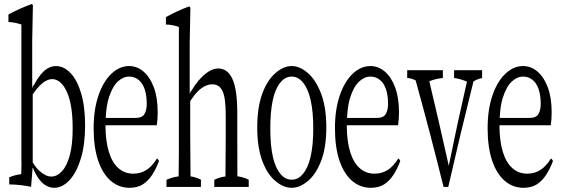

<svg xmlns="http://www.w3.org/2000/svg" viewBox="-20 -919 2731 934"><path d="M165.5 -53.7Q155.8 -67.9 146 -88.4Q142.1 -101.1 138.7 -104Q135.3 -62 131.3 -10.3Q78.1 -21 24.9 -22Q24.9 -44.4 24.9 -56.6Q54.2 -68.8 83.5 -71.8Q84.5 -100.6 84.5 -121.6Q84 -132.3 84 -140.6Q84 -147.5 84 -209Q84 -509.3 84 -799.8Q52.7 -810.5 21 -812Q21 -835 21 -848.6Q77.1 -878.9 133.3 -898.9Q136.7 -900.9 140.1 -893.6Q138.7 -814 136.7 -724.1Q136.7 -612.3 136.7 -490.7Q141.1 -503.4 145.5 -506.3Q177.2 -564.9 210 -585.4Q230.5 -597.7 252.4 -597.7Q290 -597.7 322.5 -564.2Q355 -530.8 374.5 -465.8Q394 -400.9 394 -308.3Q394 -215.8 373.3 -147.7Q352.5 -79.6 318.1 -42.5Q283.7 -5.4 242.2 -5.4Q223.1 -5.4 203.6 -16.4Q184.1 -27.3 165.5 -53.7ZM202.1 -524.9Q173.3 -509.8 139.2 -460.4Q139.2 -460.4 139.2 -128.9Q156.2 -101.1 173.3 -86.4Q203.1 -60.1 229.5 -60.1Q257.8 -60.1 281.2 -85.9Q305.7 -111.8 319.6 -164.1Q333.5 -216.3 333.5 -293.5Q333.5 -409.7 305.7 -471.2Q276.9 -534.2 233.4 -534.2Q219.7 -534.2 202.1 -524.9Z M493.2 -309.6Q493.2 -309.6 493.2 -304.7Q493.7 -232.4 509.5 -180.4Q525.4 -128.4 555.7 -101.3Q585.9 -74.2 627.9 -74.2Q666 -74.2 694.8 -93.8Q721.2 -111.8 743.7 -147.9Q748.5 -146.5 753.4 -135.7Q738.8 -96.7 719.5 -67.4Q700.2 -38.1 674.1 -21.7Q647.9 -5.4 610.4 -5.4Q558.1 -5.4 518.6 -39.6Q479 -73.7 457.3 -138.4Q435.5 -203.1 435.5 -294.7Q435.5 -386.2 459 -454.6Q482.4 -522.9 522 -560.3Q561.5 -597.7 607.9 -597.7Q647 -597.7 678.5 -570.6Q710 -543.5 728.5 -493.7Q747.1 -443.8 747.1 -371.6Q747.1 -337.9 742.7 -309.6Q742.7 -309.6 493.2 -309.6ZM509.8 -444.8Q497.6 -406.7 494.6 -350.6Q494.6 -350.6 494.1 -345.2H638.2Q672.9 -345.2 683.6 -365.7Q693.8 -384.8 693.8 -412.6Q693.8 -455.1 683.8 -484.9Q673.8 -514.6 654.1 -530.5Q634.3 -546.4 607.9 -546.4Q579.1 -546.4 553 -522.2Q526.9 -498 509.8 -444.8Z M1022.5 -44.4Q1049.3 -57.6 1076.7 -60.5Q1078.1 -255.4 1078.1 -257.3Q1078.1 -313 1078.1 -358.9Q1078.1 -442.4 1063 -474.6Q1047.4 -508.8 1013.2 -508.8Q976.6 -508.8 941.9 -474.1Q924.3 -456.5 905.3 -427.2Q905.3 -347.2 905.3 -257.3Q905.3 -217.8 906.7 -77.1Q906.7 -75.7 906.7 -64.9Q906.7 -64.9 906.7 -61Q932.1 -57.6 957.5 -44.9Q957.5 -32.2 957.5 -9.8Q957.5 -9.8 790 -9.8Q790 -32.2 790 -44.4Q819.3 -57.6 849.1 -61Q849.1 -64.5 849.1 -64.9Q849.1 -76.2 849.1 -77.1Q850.1 -128.9 850.1 -170.9Q850.1 -218.8 850.1 -257.3Q850.1 -527.8 850.1 -788.1Q818.8 -798.8 787.1 -799.8Q787.1 -822.8 787.1 -835.9Q842.8 -866.7 898.4 -887.2Q902.3 -889.2 906.2 -880.9Q904.8 -800.8 902.8 -711.4Q902.8 -591.8 902.8 -462.9Q907.2 -475.6 911.6 -478Q926.8 -504.4 945.3 -526.4Q969.2 -554.2 993.4 -570.1Q1017.6 -585.9 1041.5 -585.9Q1086.4 -585.9 1109.9 -536.6Q1134.3 -485.4 1134.3 -369.1Q1134.3 -317.9 1134.3 -257.3Q1134.8 -89.8 1134.8 -65.4Q1134.8 -65.4 1134.8 -61.5Q1162.1 -58.1 1189.9 -44.9Q1189.9 -32.2 1189.9 -9.8Q1189.9 -9.8 1022.5 -9.8Q1022.5 -31.7 1022.5 -44.4Z M1454.1 -73.7Q1478.5 -102.5 1491.2 -157.7Q1503.9 -212.9 1503.9 -294.2Q1503.9 -375.5 1491.2 -431.9Q1478.5 -488.3 1454.1 -517.1Q1431.2 -546.4 1398.9 -546.4Q1366.7 -546.4 1343.3 -516.6Q1294.9 -459 1294.9 -293.5Q1294.9 -131.3 1343.8 -73.7Q1366.7 -44.9 1398.9 -44.9Q1431.2 -44.9 1454.1 -73.7ZM1320.8 -37.6Q1281.2 -69.8 1256.3 -135.3Q1231.4 -200.7 1231.4 -299.1Q1231.4 -397.5 1256.3 -464.4Q1281.2 -531.2 1321.3 -564.5Q1359.9 -597.7 1398.9 -597.7Q1438 -597.7 1476.6 -564.5Q1516.1 -531.2 1541.7 -464.4Q1567.4 -397.5 1567.4 -299.3Q1567.4 -201.2 1541.7 -135.3Q1516.1 -69.3 1476.6 -37.6Q1438 -5.4 1398.7 -5.4Q1359.4 -5.4 1320.8 -37.6Z M1667 -309.6Q1667 -309.6 1667 -304.7Q1667.5 -232.4 1683.3 -180.4Q1699.2 -128.4 1729.5 -101.3Q1759.8 -74.2 1801.8 -74.2Q1839.8 -74.2 1868.7 -93.8Q1895 -111.8 1917.5 -147.9Q1922.4 -146.5 1927.2 -135.7Q1912.6 -96.7 1893.3 -67.4Q1874 -38.1 1847.9 -21.7Q1821.8 -5.4 1784.2 -5.4Q1731.9 -5.4 1692.4 -39.6Q1652.8 -73.7 1631.1 -138.4Q1609.4 -203.1 1609.4 -294.7Q1609.4 -386.2 1632.8 -454.6Q1656.2 -522.9 1695.8 -560.3Q1735.4 -597.7 1781.7 -597.7Q1820.8 -597.7 1852.3 -570.6Q1883.8 -543.5 1902.3 -493.7Q1920.9 -443.8 1920.9 -371.6Q1920.9 -337.9 1916.5 -309.6Q1916.5 -309.6 1667 -309.6ZM1683.6 -444.8Q1671.4 -406.7 1668.5 -350.6Q1668.5 -350.6 1668 -345.2H1812Q1846.7 -345.2 1857.4 -365.7Q1867.7 -384.8 1867.7 -412.6Q1867.7 -455.1 1857.7 -484.9Q1847.7 -514.6 1827.9 -530.5Q1808.1 -546.4 1781.7 -546.4Q1752.9 -546.4 1726.8 -522.2Q1700.7 -498 1683.6 -444.8Z M2325.2 -577.6Q2325.2 -563 2325.2 -539.1Q2304.2 -535.6 2283.2 -522.9Q2220.2 -271.5 2160.6 -9.8Q2160.6 -9.8 2137.7 -9.8Q2072.3 -273.9 2002 -527.8Q1981.4 -538.6 1960.9 -539.6Q1960.9 -563.5 1960.9 -577.6Q1960.9 -577.6 2134.3 -577.6Q2134.3 -563.5 2134.3 -539.6Q2101.6 -536.6 2068.4 -523.9Q2116.2 -323.2 2163.1 -112.8Q2205.6 -322.3 2251.5 -522Q2219.2 -535.6 2189 -539.6Q2189 -563.5 2189 -577.6Q2189 -577.6 2325.2 -577.6Z M2409.7 -309.6Q2409.7 -309.6 2409.7 -304.7Q2410.2 -232.4 2426 -180.4Q2441.9 -128.4 2472.2 -101.3Q2502.4 -74.2 2544.4 -74.2Q2582.5 -74.2 2611.3 -93.8Q2637.7 -111.8 2660.2 -147.9Q2665 -146.5 2669.9 -135.7Q2655.3 -96.7 2636 -67.4Q2616.7 -38.1 2590.6 -21.7Q2564.5 -5.4 2526.9 -5.4Q2474.6 -5.4 2435.1 -39.6Q2395.5 -73.7 2373.8 -138.4Q2352.1 -203.1 2352.1 -294.7Q2352.1 -386.2 2375.5 -454.6Q2398.9 -522.9 2438.5 -560.3Q2478 -597.7 2524.4 -597.7Q2563.5 -597.7 2595 -570.6Q2626.5 -543.5 2645 -493.7Q2663.6 -443.8 2663.6 -371.6Q2663.6 -337.9 2659.2 -309.6Q2659.2 -309.6 2409.7 -309.6ZM2426.3 -444.8Q2414.1 -406.7 2411.1 -350.6Q2411.1 -350.6 2410.6 -345.2H2554.7Q2589.4 -345.2 2600.1 -365.7Q2610.4 -384.8 2610.4 -412.6Q2610.4 -455.1 2600.3 -484.9Q2590.3 -514.6 2570.6 -530.5Q2550.8 -546.4 2524.4 -546.4Q2495.6 -546.4 2469.5 -522.2Q2443.4 -498 2426.3 -444.8Z"/></svg>

Font: Scarab Serif
Style: Light
Weight: 300
Designer: John Roberts
Foundry: Scarab
Version: 1.0